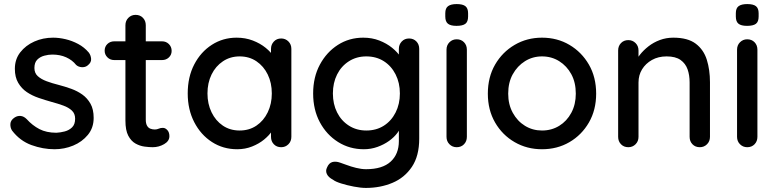

<svg xmlns="http://www.w3.org/2000/svg" viewBox="-20 -723 3805 943"><path d="M39 -82Q30 -96 31 -114.5Q32 -133 52 -146Q66 -155 81.5 -153.5Q97 -152 111 -138Q139 -107 173.5 -89Q208 -71 257 -71Q277 -72 298 -77.5Q319 -83 334 -97.5Q349 -112 349 -140Q349 -165 333 -180Q317 -195 291 -204.5Q265 -214 235 -222Q203 -231 170.5 -242Q138 -253 112 -270.5Q86 -288 69.5 -316Q53 -344 53 -385Q53 -432 79.5 -466Q106 -500 148.5 -519Q191 -538 241 -538Q270 -538 302 -530.5Q334 -523 364 -507Q394 -491 416 -465Q426 -452 427.5 -434Q429 -416 411 -402Q399 -392 382 -393Q365 -394 354 -404Q335 -428 305 -441.5Q275 -455 237 -455Q218 -455 197.5 -449.5Q177 -444 163 -430Q149 -416 149 -389Q149 -364 165.5 -349Q182 -334 209 -324Q236 -314 268 -306Q299 -298 329.5 -287Q360 -276 384.5 -258.5Q409 -241 424.5 -213.5Q440 -186 440 -144Q440 -95 411.5 -60.5Q383 -26 339.5 -8Q296 10 248 10Q191 10 134.5 -10.5Q78 -31 39 -82Z M541 -520H776Q796 -520 809.5 -506.5Q823 -493 823 -473Q823 -454 809.5 -441Q796 -428 776 -428H541Q521 -428 507.5 -441.5Q494 -455 494 -474Q494 -494 507.5 -507Q521 -520 541 -520ZM646 -650Q668 -650 682 -635.5Q696 -621 696 -599V-135Q696 -117 702 -106Q708 -95 718.5 -91Q729 -87 740 -87Q751 -87 759.5 -91Q768 -95 780 -95Q792 -95 802 -84Q812 -73 812 -54Q812 -30 786 -15Q760 0 730 0Q713 0 690 -3Q667 -6 645.5 -18Q624 -30 610 -56.5Q596 -83 596 -131V-599Q596 -621 610.5 -635.5Q625 -650 646 -650Z M1361 -534Q1382 -534 1396.5 -519.5Q1411 -505 1411 -483V-51Q1411 -29 1396.5 -14.5Q1382 0 1361 0Q1339 0 1325 -14.5Q1311 -29 1311 -51V-123L1331 -120Q1331 -102 1316.5 -80Q1302 -58 1277 -37.5Q1252 -17 1218 -3.5Q1184 10 1145 10Q1076 10 1021 -25.5Q966 -61 934 -123Q902 -185 902 -264Q902 -345 934 -406.5Q966 -468 1020.5 -503Q1075 -538 1142 -538Q1185 -538 1221.5 -524Q1258 -510 1285 -488Q1312 -466 1327 -441.5Q1342 -417 1342 -395L1311 -392V-483Q1311 -504 1325 -519Q1339 -534 1361 -534ZM1157 -82Q1204 -82 1239.5 -106Q1275 -130 1295 -171.5Q1315 -213 1315 -264Q1315 -316 1295 -357Q1275 -398 1239.5 -422Q1204 -446 1157 -446Q1111 -446 1075 -422Q1039 -398 1019 -357Q999 -316 999 -264Q999 -213 1019 -171.5Q1039 -130 1074.5 -106Q1110 -82 1157 -82Z M1764 -538Q1807 -538 1843 -524Q1879 -510 1905.5 -488.5Q1932 -467 1947 -444Q1962 -421 1962 -404L1939 -403V-483Q1939 -504 1953 -519Q1967 -534 1989 -534Q2011 -534 2025 -519.5Q2039 -505 2039 -483V-42Q2039 43 2003 96.5Q1967 150 1907.5 175Q1848 200 1777 200Q1752 200 1718 193.5Q1684 187 1655.5 178Q1627 169 1616 160Q1593 148 1585.5 132Q1578 116 1586 100Q1595 78 1612 73Q1629 68 1651 76Q1661 79 1682 87Q1703 95 1729 101.5Q1755 108 1778 108Q1858 108 1898.5 71Q1939 34 1939 -30V-120L1951 -113Q1948 -92 1932 -70.5Q1916 -49 1891 -31Q1866 -13 1834 -1.5Q1802 10 1767 10Q1697 10 1640.5 -25.5Q1584 -61 1551 -122.5Q1518 -184 1518 -264Q1518 -344 1551 -405.5Q1584 -467 1639.5 -502.5Q1695 -538 1764 -538ZM1779 -446Q1731 -446 1693.5 -422Q1656 -398 1635.5 -357Q1615 -316 1615 -264Q1615 -212 1635.5 -171Q1656 -130 1693.5 -106Q1731 -82 1779 -82Q1828 -82 1865 -105.5Q1902 -129 1923 -170.5Q1944 -212 1944 -264Q1944 -316 1923 -357.5Q1902 -399 1865 -422.5Q1828 -446 1779 -446Z M2273 -51Q2273 -29 2259 -14.5Q2245 0 2223 0Q2202 0 2187.5 -14.5Q2173 -29 2173 -51V-479Q2173 -501 2187.5 -515.5Q2202 -530 2223 -530Q2245 -530 2259 -515.5Q2273 -501 2273 -479ZM2222 -596Q2193 -596 2180 -606.5Q2167 -617 2167 -642V-658Q2167 -683 2181 -693Q2195 -703 2223 -703Q2253 -703 2266 -692.5Q2279 -682 2279 -658V-642Q2279 -616 2265.5 -606Q2252 -596 2222 -596Z M2908 -263Q2908 -183 2872.5 -121.5Q2837 -60 2777 -25Q2717 10 2642 10Q2568 10 2507.5 -25Q2447 -60 2411.5 -121.5Q2376 -183 2376 -263Q2376 -344 2411.5 -405.5Q2447 -467 2507.5 -502.5Q2568 -538 2642 -538Q2717 -538 2777 -502.5Q2837 -467 2872.5 -405.5Q2908 -344 2908 -263ZM2808 -263Q2808 -318 2786 -358.5Q2764 -399 2726.5 -422.5Q2689 -446 2642 -446Q2596 -446 2558.5 -422.5Q2521 -399 2498.5 -358.5Q2476 -318 2476 -263Q2476 -210 2498.5 -169Q2521 -128 2558.5 -105Q2596 -82 2642 -82Q2689 -82 2726.5 -105Q2764 -128 2786 -169Q2808 -210 2808 -263Z M3287 -538Q3358 -538 3397 -508.5Q3436 -479 3451.5 -429.5Q3467 -380 3467 -319V-51Q3467 -29 3452.5 -14.5Q3438 0 3417 0Q3395 0 3381 -14.5Q3367 -29 3367 -51V-318Q3367 -354 3357 -382.5Q3347 -411 3322.5 -428.5Q3298 -446 3254 -446Q3213 -446 3182 -428.5Q3151 -411 3133.5 -382.5Q3116 -354 3116 -318V-51Q3116 -29 3101.5 -14.5Q3087 0 3066 0Q3044 0 3030 -14.5Q3016 -29 3016 -51V-475Q3016 -497 3030 -511.5Q3044 -526 3066 -526Q3087 -526 3101.5 -511.5Q3116 -497 3116 -475V-419L3098 -409Q3105 -431 3122.5 -453.5Q3140 -476 3165 -495.5Q3190 -515 3221 -526.5Q3252 -538 3287 -538Z M3700 -51Q3700 -29 3686 -14.5Q3672 0 3650 0Q3629 0 3614.5 -14.5Q3600 -29 3600 -51V-479Q3600 -501 3614.5 -515.5Q3629 -530 3650 -530Q3672 -530 3686 -515.5Q3700 -501 3700 -479ZM3649 -596Q3620 -596 3607 -606.5Q3594 -617 3594 -642V-658Q3594 -683 3608 -693Q3622 -703 3650 -703Q3680 -703 3693 -692.5Q3706 -682 3706 -658V-642Q3706 -616 3692.5 -606Q3679 -596 3649 -596Z"/></svg>

Font: Quicksand SemiBold
Style: Regular
Weight: 600
Designer: Andrew Paglinawan
Foundry: Andrew Paglinawan
Version: Version 3.004